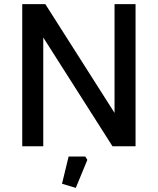

<svg xmlns="http://www.w3.org/2000/svg" viewBox="-20 -710 765 932"><path d="M88 0V-690H200L536 -162V-690H638V0H526L190 -528V0ZM281 182 313 50H394L404 66L348 202Z"/></svg>

Font: Oxanium Medium
Style: Regular
Weight: 500
Designer: Severin Meyer
Version: Version 1.001